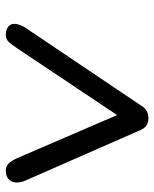

<svg xmlns="http://www.w3.org/2000/svg" viewBox="44 -834 523 650"><g transform="rotate(90 305.0 -508.5)"><path d="M418.9 -725.1 591.8 -331.1Q597.2 -316.9 597.2 -306.2V-300.8Q595.7 -284.2 584.7 -275.6Q573.7 -267.1 557.1 -267.1Q543 -267.1 533.4 -276.4Q523.9 -285.6 514.2 -307.1L369.1 -644L144 -307.1Q128.4 -283.7 119.6 -275.4Q110.8 -267.1 96.2 -267.1Q81.1 -267.1 70.6 -274.9Q60.1 -282.7 60.1 -296.9Q61.5 -314 71.8 -331.1L336.9 -725.1Q351.1 -750 379.9 -750Q407.7 -750 418.9 -725.1Z"/></g></svg>

Font: BPreplay
Style: Italic
Weight: 400
Italic angle: -6°
Designer: Magenta/George Triantafyllakos
Foundry: Magenta/George Triantafyllakos
Version: Version 1.00